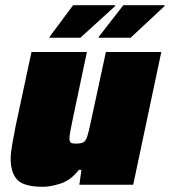

<svg xmlns="http://www.w3.org/2000/svg" viewBox="-20 -710 653 738"><path d="M145 8Q72 8 46.5 -19Q21 -46 21 -100Q21 -121 27 -155Q33 -189 40 -225L101 -510H314L260 -254Q255 -230 251 -209Q247 -188 247 -179Q247 -165 252.5 -161.5Q258 -158 271 -158Q290 -158 299.5 -162.5Q309 -167 315 -184.5Q321 -202 329 -241L387 -510H600L492 0H285L293 -57H283Q252 -17 213 -4.5Q174 8 145 8ZM359 -565 360 -569 454 -690H613L612 -686L482 -565ZM170 -565 171 -569 261 -690H423L422 -686L289 -565Z"/></svg>

Font: Saira Black
Style: Italic
Weight: 900
Italic angle: -12°
Designer: Hector Gatti with collaboration of the Omnibus-Type team
Foundry: Omnibus-Type
Version: Version 1.100; ttfautohint (v1.8.3)